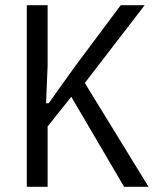

<svg xmlns="http://www.w3.org/2000/svg" viewBox="-20 -718 614 738"><path d="M254 -346 163 -232V0H83V-698H163V-465L157 -321H167L270 -465L444 -698H536L306 -399L551 0H457Z"/></svg>

Font: IBM Plex Sans Cond
Style: Regular
Weight: 400
Width: 3
Designer: Mike Abbink, Paul van der Laan, Pieter van Rosmalen
Foundry: Bold Monday
Version: Version 1.3